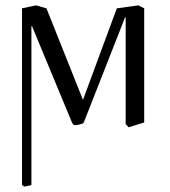

<svg xmlns="http://www.w3.org/2000/svg" viewBox="-20 -462 633 715"><path d="M448 0 459 12 517 -6V-431L495 -442L415 -431L289 -90L153 -431L114 -442L62 -431V227L71 233L97 227V-364L99 -365L248 -6C251 1 255 4 259 4C265 4 289 1 292 -6L446 -398L448 -397Z"/></svg>

Font: Libertinus Math
Style: Regular
Weight: 400
Designer: Philipp H. Poll, Khaled Hosny
Foundry: Caleb Maclennan
Version: Version 7.050;RELEASE